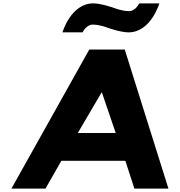

<svg xmlns="http://www.w3.org/2000/svg" viewBox="-20 -1119 1067 1139"><path d="M619.7 -954C619.7 -954 695.1 -927 742.3 -927C875.4 -927 925.2 -1099 925.2 -1099H805.7C805.7 -1099 784.4 -1053 745.6 -1053C702.1 -1053 656 -1072 656 -1072C656 -1072 580.7 -1099 533.5 -1099C400.4 -1099 350.5 -927 350.5 -927H470C470 -927 491.4 -973 530.1 -973C573.7 -973 619.7 -954 619.7 -954ZM720.1 -825H509.5L47.7 0H249.7L343.8 -165H723.7L777.3 0H979.3ZM666.5 -330H441.5L582.3 -570H584.7Z"/></svg>

Font: Hussar
Style: BdSuprExtOblOne
Weight: 700
Foundry: Cannot Into Space Fonts
Version: Version 2.00